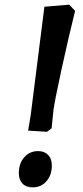

<svg xmlns="http://www.w3.org/2000/svg" viewBox="-20 -792 359 826"><path d="M101 -230 112 -296 171 -763 278 -772 303 -745Q274 -628 244.5 -492.5Q215 -357 210 -318L202 -240L182 -225ZM61 -47Q61 -89 84.5 -115.5Q108 -142 144 -142Q171 -142 187 -125.5Q203 -109 203 -80Q203 -39 180 -12.5Q157 14 121 14Q92 14 76.5 -2.5Q61 -19 61 -47Z"/></svg>

Font: Andada Pro ExtraBold
Style: Italic
Weight: 800
Italic angle: -6.99998°
Designer: Carolina Giovagnoli
Foundry: Huerta Tipografica
Version: Version 3.005; ttfautohint (v1.8.4)